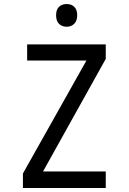

<svg xmlns="http://www.w3.org/2000/svg" viewBox="-20 -935 640 955"><path d="M94 -72 410 -634H115V-714H506V-642L194 -82H506V0H94ZM259 -859Q259 -887 273.5 -901Q288 -915 312 -915Q335 -915 349.5 -901Q364 -887 364 -859Q364 -831 349 -816.5Q334 -802 312 -802Q288 -802 273.5 -816.5Q259 -831 259 -859Z"/></svg>

Font: Noto Sans Mono UI
Style: Regular
Weight: 400
Monospace: yes
Designer: Monotype Design team
Foundry: Monotype Imaging Inc.
Version: Version 1.000